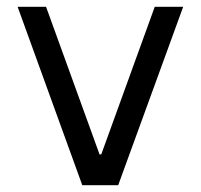

<svg xmlns="http://www.w3.org/2000/svg" viewBox="-20 -547 593 567"><path d="M32 -527H116L274 -91H279L437 -527H521L329 0H223Z"/></svg>

Font: Lopes Sans
Style: Regular
Weight: 400
Designer: Gabriel Lam, Diego Maldonado
Foundry: TypeRant, Foresti Design
Version: Version 4.000